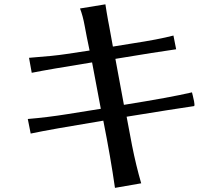

<svg xmlns="http://www.w3.org/2000/svg" viewBox="-20 -825 1040 901"><path d="M110.4 -266.6Q203.1 -274.4 297.4 -289.6Q391.6 -304.7 453.1 -314.5L412.1 -532.2Q211.9 -500 128.9 -483.4L116.2 -553.7Q233.4 -562.5 290 -571.3Q346.7 -580.1 400.4 -587.9Q385.7 -657.2 377.4 -703.6Q369.1 -750 355.5 -785.2L474.6 -804.7Q476.6 -789.1 480.5 -767.6L487.3 -728.5Q488.3 -723.6 492.2 -703.1Q497.1 -674.8 509.8 -606.4Q562.5 -615.2 600.6 -621.1Q722.7 -639.6 793.9 -658.2L806.6 -593.8Q715.8 -581.1 521.5 -548.8L561.5 -333Q781.2 -368.2 880.9 -391.6L884.8 -376Q892.6 -343.8 892.6 -335.4Q892.6 -327.1 890.6 -327.1Q796.9 -313.5 574.2 -277.3Q583 -232.4 599.6 -142.6Q618.2 -48.8 642.6 35.2L519.5 56.6Q499 -86.9 464.8 -258.8Q215.8 -217.8 124 -198.2Z"/></svg>

Font: GenEi LateGo v2
Style: Medium
Weight: 500
Designer: o_tamon (Modified)
Foundry: o_tamon / Adobe Systems Incorporated / FONT 910 / Philipp H. Poll
Version: Version 2.1;Original Version 1.004